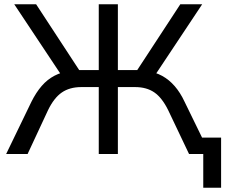

<svg xmlns="http://www.w3.org/2000/svg" viewBox="-20 -725 1061 904"><path d="M937 159V0H889V-77H1021V159ZM9 0 128 -246Q150 -290 176.5 -320.5Q203 -351 236.5 -368.5Q270 -386 310 -391L275 -362L47 -705H150L364 -378L341 -395H445V-705H535V-395H640L615 -378L829 -705H932L704 -362L669 -391Q710 -386 743 -368Q776 -350 802.5 -319.5Q829 -289 849 -246L969 0H870L772 -206Q743 -265 706.5 -290Q670 -315 616 -315H535V0H445V-315H363Q308 -315 271 -289.5Q234 -264 206 -206L110 0Z"/></svg>

Font: Nunito Sans 12pt Medium
Style: Regular
Weight: 500
Designer: Vernon Adams
Foundry: Vernon Adams
Version: Version 3.101;gftools[0.9.27]